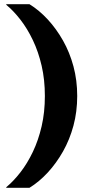

<svg xmlns="http://www.w3.org/2000/svg" viewBox="-20 -770 439 920"><path d="M195 -310Q195 -232 179.5 -165Q164 -98 137.5 -42.5Q111 13 78 55.5Q45 98 10 127V130H121Q168 101 209 56.5Q250 12 282 -44.5Q314 -101 332 -168Q350 -235 350 -310Q350 -385 332 -452Q314 -519 282 -575.5Q250 -632 209 -676.5Q168 -721 121 -750H10V-747Q45 -718 78 -675.5Q111 -633 137.5 -577.5Q164 -522 179.5 -455Q195 -388 195 -310Z"/></svg>

Font: Roboto Serif
Style: Bold
Weight: 700
Designer: Greg Gazdowicz
Foundry: Commercial Type
Version: Version 1.008